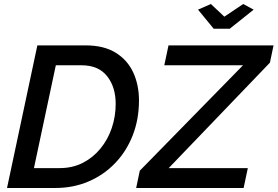

<svg xmlns="http://www.w3.org/2000/svg" viewBox="-20 -936 1382 956"><path d="M966 -888 1030 -916 1097 -853 1191 -916 1243 -888 1124 -793H1044ZM676 -86 1190 -611H798L819 -710H1342L1324 -624L820 -99H1214L1193 0H658ZM166 -710H407Q497 -710 556 -673.5Q615 -637 643.5 -575Q672 -513 672 -436Q672 -342 641 -262.5Q610 -183 553.5 -124Q497 -65 421 -32.5Q345 0 256 0H15ZM277 -99Q341 -99 392 -125Q443 -151 480 -196Q517 -241 536.5 -298.5Q556 -356 556 -419Q556 -503 513 -557Q470 -611 386 -611H258L149 -99Z"/></svg>

Font: Raleway SemiBold
Style: Italic
Weight: 600
Italic angle: -12°
Designer: Matt McInerney, Pablo Impallari, Rodrigo Fuenzalida
Foundry: Matt McInerney, Pablo Impallari, Rodrigo Fuenzalida
Version: Version 4.026